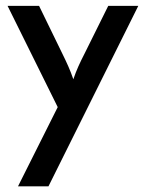

<svg xmlns="http://www.w3.org/2000/svg" viewBox="-20 -437 505 665"><path d="M42.4 208.3H147.9L459 -416.7H354.9L272.2 -250C256.9 -220.1 245.1 -195.1 234 -162.5C222.9 -195.1 211.1 -220.1 196.5 -250L115.3 -416.7H6.2L179.9 -66Z"/></svg>

Font: Afacad Medium
Style: Regular
Weight: 500
Designer: Kristian Moeller
Foundry: Dicotype
Version: Version 1.000